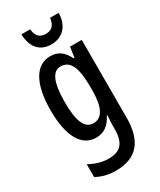

<svg xmlns="http://www.w3.org/2000/svg" viewBox="-243 -828 959 1148"><g transform="rotate(-30 236.5 -254.5)"><path d="M373 -749H314C309 -700 285 -678 245 -678C204 -678 180 -701 177 -749H116C119 -655 167 -607 243 -607C320 -607 373 -661 373 -749ZM199 -550C100 -550 40 -452 40 -267C40 -88 97 10 195 10C250 10 287 -17 316 -74H320C317 -44 316 -14 316 8V22C316 120 275 156 197 156C155 156 113 144 66 119V207C106 229 147 240 199 240C348 240 412 152 412 -4V-540H331L321 -469H315C286 -527 250 -550 199 -550ZM222 -466C287 -466 316 -407 316 -273V-247C316 -131 285 -73 225 -73C166 -73 138 -133 138 -266C138 -397 164 -466 222 -466Z"/></g></svg>

Font: Noto Sans Devanagari ExtraCondensed Medium
Style: Regular
Weight: 500
Width: 2
Designer: Jelle Bosma - Monotype Design Team
Foundry: Monotype Imaging Inc.
Version: Version 2.004